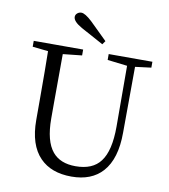

<svg xmlns="http://www.w3.org/2000/svg" viewBox="-100 -1025 992 1125"><g transform="rotate(10 396.0 -462.0)"><path d="M401 16Q280 16 213 -53Q141 -127 141 -275V-391Q141 -587 139 -684L46 -694V-729H340V-694L227 -682Q226 -587 226 -391V-299Q226 -164 277 -103Q323 -48 414 -48Q516 -48 562 -110Q611 -174 611 -318L610 -680L492 -694V-729H752V-694L657 -682L655 -290Q655 -134 585 -56Q520 16 401 16ZM445 -779Q396 -805 311 -852Q258 -882 258 -909Q258 -922 268.5 -931Q279 -940 293 -940Q315 -940 357 -901Q374 -884 408.5 -850.5Q443 -817 460 -800Z"/></g></svg>

Font: GenRyuMin TW R
Style: Regular
Weight: 400
Version: Version 1.501;PS 1;hotconv 16.6.51;makeotf.lib2.5.65220